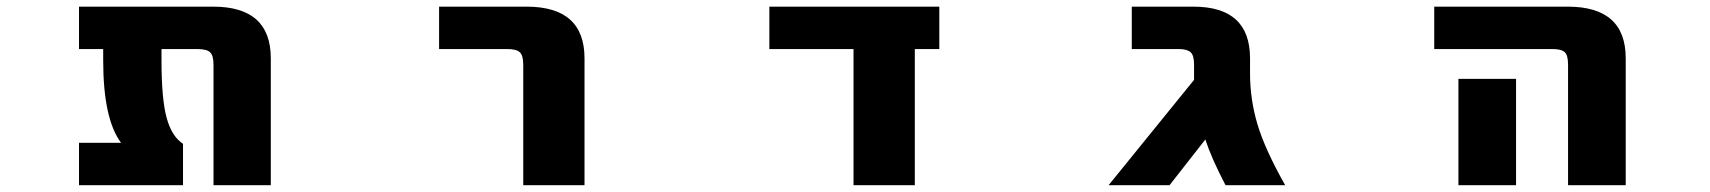

<svg xmlns="http://www.w3.org/2000/svg" viewBox="-20 -544 5040 566"><path d="M778.3 2H609.4V-353.5Q609.4 -380.9 599.1 -390.1Q588.9 -399.4 561.5 -399.4H456.1V-366.2Q456.1 -252 471.2 -196.8Q486.3 -141.6 519.5 -120.1V2H212.9V-123H336.9Q284.2 -193.4 284.2 -366.2V-399.4H212.9V-524.4H608.4Q778.3 -524.4 778.3 -372.1Z M1274.4 -399.4V-524.4H1532.2Q1703.1 -524.4 1703.1 -372.1V2H1522.5V-353.5Q1522.5 -380.9 1512.2 -390.1Q1502 -399.4 1475.6 -399.4Z M2676.8 2H2496.1V-399.4H2248V-524.4H2749V-399.4H2676.8Z M3500 -353.5Q3500 -380.9 3489.7 -390.1Q3479.5 -399.4 3454.1 -399.4H3316.4V-524.4H3498Q3665 -524.4 3665 -372.1V-327.1Q3665 -251 3687 -177.2Q3709 -103.5 3768.6 2H3592.8Q3551.8 -76.2 3533.2 -132.8L3427.7 2H3248L3500 -308.6Z M4208 -399.4V-524.4H4601.6Q4772.5 -524.4 4772.5 -372.1V2H4602.5V-353.5Q4602.5 -380.9 4592.8 -390.1Q4583 -399.4 4556.6 -399.4ZM4449.2 -311.5V-163.1V2H4279.3V-163.1V-311.5Z"/></svg>

Font: GenEi Gothic M Heavy
Style: Regular
Weight: 800
Designer: o_tamon (Modified); [Source Han Sans]
Ryoko NISHIZUKA  (kana & ideographs); Paul D. Hunt (Latin, Greek & Cyrillic); Wenl
Version: Version 1.1a;Original Version 1.004